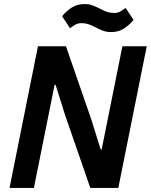

<svg xmlns="http://www.w3.org/2000/svg" viewBox="-20 -926 743 946"><path d="M300 -361 254 -508H249L147 0H27L167 -698H305L430 -337L476 -190H481L583 -698H703L563 0H425ZM528 -768Q505 -768 488 -774.5Q471 -781 453 -790Q433 -801 416.5 -806.5Q400 -812 383 -812Q366 -812 354 -806Q342 -800 325 -787L286 -846Q307 -872 334 -889Q361 -906 396 -906Q419 -906 436 -899.5Q453 -893 471 -884Q491 -873 507.5 -867.5Q524 -862 541 -862Q558 -862 570 -868Q582 -874 599 -887L638 -828Q617 -802 590 -785Q563 -768 528 -768Z"/></svg>

Font: IBM Plex Sans SmBld
Style: Italic
Weight: 600
Italic angle: -11°
Designer: Mike Abbink, Paul van der Laan, Pieter van Rosmalen
Foundry: Bold Monday
Version: Version 3.005